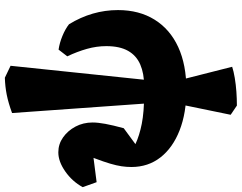

<svg xmlns="http://www.w3.org/2000/svg" viewBox="-122 -630 973 772"><g transform="rotate(-90 364.0 -243.5)"><path d="M389 20Q296 20 226 -7.5Q156 -35 117.5 -84.5Q79 -134 79 -201Q79 -221 82 -241Q85 -261 92.5 -286.5Q100 -312 114 -349Q128 -386 150 -441L151 -358L18 -341L-2 -397Q21 -439 61 -467Q101 -495 138 -495Q171 -495 198 -476Q225 -457 241.5 -426Q258 -395 258 -357Q258 -336 252.5 -306Q247 -276 235 -232L171 -185Q205 -169 252.5 -159.5Q300 -150 371 -150H406Q455 -150 491 -165.5Q527 -181 546 -214.5Q565 -248 565 -302Q565 -341 554 -380Q543 -419 524 -459L551 -494Q578 -490 606 -478.5Q634 -467 653 -452Q710 -359 710 -255Q710 -170 671.5 -108Q633 -46 561.5 -13Q490 20 389 20ZM326 223 289 198 331 -6 337 -106 296 -681Q337 -696 370 -702.5Q403 -709 438 -710L486 -687L424 -93L429 -5L482 204Q464 210 437 214.5Q410 219 381.5 221Q353 223 326 223Z"/></g></svg>

Font: Eczar
Style: Bold
Weight: 700
Designer: Vaibhav Singh
Foundry: Rosetta Type Foundry
Version: Version 2.000